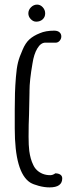

<svg xmlns="http://www.w3.org/2000/svg" viewBox="-20 -799 319 833"><path d="M111 -7Q44 -50 44 -242V-269V-300V-324Q44 -364 45 -395.5Q46 -427 49 -464Q52 -503 58 -527.5Q64 -552 78 -583Q90 -612 107.5 -628Q125 -644 153 -655Q178 -666 215 -666Q230 -666 238 -659Q246 -652 246 -641Q246 -631 239.5 -623Q233 -615 224 -614H177Q157 -614 142 -589Q127 -564 121 -524Q108 -450 108 -404V-399L106 -303Q104 -260 104 -206Q104 -168 107 -144Q112 -108 124 -84Q136 -57 165 -45Q180 -39 198 -39Q209 -39 220 -47Q233 -47 241.5 -41.5Q250 -36 250 -25Q250 14 195 14Q173 14 148.5 7.5Q124 1 111 -7ZM103 -741Q103 -756 114.5 -767.5Q126 -779 141 -779Q155 -779 165.5 -767.5Q176 -756 176 -741Q176 -725 165 -715Q154 -705 137 -705Q124 -705 113.5 -716Q103 -727 103 -741Z"/></svg>

Font: Amatic SC
Style: Bold
Weight: 700
Designer: Multiple Designers
Foundry: Vernon Adams
Version: Version 2.505